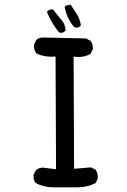

<svg xmlns="http://www.w3.org/2000/svg" viewBox="-20 -801 540 819"><path d="M310 -2H207Q166 -2 133 -20Q123 -31 123 -49V-55L133 -75Q146 -86 164 -86L219 -79L217 -560L200 -559Q165 -559 135 -573Q125 -588 125 -605V-611L135 -631Q146 -641 164 -641L347 -637L366 -627Q376 -615 376 -598V-592L366 -571Q343 -558 315 -558Q305 -558 294 -560L296 -81L368 -87L388 -77Q397 -63 397 -46V-39L388 -20Q353 -2 310 -2ZM241 -661 234 -662 229 -666Q199 -705 180 -750Q187 -760 200 -761L207 -760Q223 -738 240.5 -718.5Q258 -699 260 -672Q252 -661 241 -661ZM307 -683 300 -684 294 -688Q264 -725 256 -771L260 -777L281 -781Q296 -760 308.5 -739.5Q321 -719 325 -693Q317 -683 307 -683Z"/></svg>

Font: Xiaolai Mono SC
Style: Regular
Weight: 400
Monospace: yes
Designer: LXGW / Nozomi Seto
Version: Version 3.113;September 30, 2024